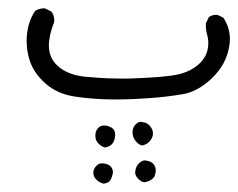

<svg xmlns="http://www.w3.org/2000/svg" viewBox="-20 -106 576 464"><path d="M269.5 134.3Q296.4 134.3 338.9 131.3Q381.3 128.4 421.9 121.6Q459.5 115.2 494.6 80.6Q526.9 48.3 533.7 7.3Q535.6 -2 535.6 -11.2Q535.6 -39.1 520 -63L506.3 -69.8Q504.9 -70.3 503.9 -70.3Q492.7 -70.3 484.9 -64.9L477.5 -49.8Q477.5 -46.9 477.5 -43.5Q477.5 -32.7 480.5 -22.5Q483.4 -12.2 483.4 -1.5Q483.4 35.6 448.7 58.1Q426.8 72.3 396.5 76.4Q366.2 80.6 323.2 82.5Q294.9 84 277.8 84Q260.7 84 240.7 83.3Q220.7 82.5 187.5 79.6Q150.4 76.2 126.5 59.1Q98.1 38.6 98.1 3.9Q98.1 -20 110.8 -52.7Q111.3 -54.2 111.3 -56.9Q111.3 -59.6 110.4 -63.5Q109.4 -71.3 104 -78.1L89.4 -85.4Q87.9 -85.9 86.9 -85.9Q74.2 -85.9 64.9 -79.6Q44.4 -49.3 44.4 -6.3Q44.4 17.6 51.8 40Q61 69.8 89.6 95.5Q118.2 121.1 161.1 127.4Q207 134.3 254.9 134.3H255.4Q262.2 134.3 269.5 134.3ZM349.6 216.3Q349.6 208 344.2 200.7Q336.9 189.9 322.8 189Q321.8 188.5 321 188.5Q320.3 188.5 319.6 188.5Q318.8 188.5 317.6 188.7Q316.4 189 315.2 189.5Q314 189.9 313 190.4Q310.5 191.9 307.9 194.6Q305.2 197.3 303.7 200.2Q300.3 205.6 300.3 213.9Q300.3 227.5 310.1 237.3Q316.4 244.1 323.2 245.6Q334 243.7 340.8 236.3Q349.6 228 349.6 216.3ZM258.3 219.2Q258.3 206.5 247.1 201.2Q239.3 197.3 231.4 197.3Q223.1 197.3 217.8 202.6Q210.4 210 210.4 221.7Q210.4 233.4 218 241Q225.6 248.5 233.9 250.5Q244.1 248.5 250.2 242.7Q256.3 236.8 257.8 225.1Q258.3 221.7 258.3 219.2ZM356.4 306.2Q356.4 293 345.7 286.1Q340.8 283.2 334 282.2Q332 281.7 330.3 281.7Q328.6 281.7 326.9 282Q325.2 282.2 323.7 283.2Q319.8 284.7 315.9 288.6Q308.1 296.4 307.1 307.1Q306.6 308.6 306.6 310.1Q306.6 318.8 314 326.2Q321.3 333.5 329.1 334.5Q337.9 333.5 347.2 327.1Q351.1 323.7 352.1 322.3Q353 320.8 353.5 319.8Q354 318.8 354.2 317.9Q354.5 316.9 355 315.4Q356.4 311 356.4 306.2ZM252 315.9Q252.9 312 252.9 310.1Q252.9 308.1 252.7 307.1Q252.4 306.2 252 304.2Q250.5 299.3 247.6 296.4Q241.7 290.5 231.4 289.1Q229.5 288.6 227.5 288.6Q225.6 288.6 223.1 289.1Q218.3 289.6 213.6 294.2Q209 298.8 207.3 302.7Q205.6 306.6 205.6 311.5Q205.6 320.8 212.6 327.9Q219.7 335 230.5 337.9Q239.7 336.4 244.1 332.5Q249 327.6 252 315.9Z"/></svg>

Font: NaikaiFont
Style: ExtraLight
Weight: 200
Version: Version 1.89